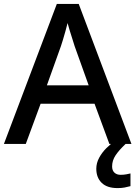

<svg xmlns="http://www.w3.org/2000/svg" viewBox="-20 -737 694 983"><path d="M540 0 464 -206H188L112 0H0L271 -717H383L653 0ZM362 -501Q359 -512 351.5 -534.5Q344 -557 337 -580.5Q330 -604 326 -619Q321 -599 314.5 -575.5Q308 -552 302 -532.5Q296 -513 292 -501L220 -300H434ZM554 115Q554 136 566 147Q578 158 597 158Q614 158 626.5 155.5Q639 153 648 151V216Q633 220 618 223Q603 226 582 226Q528 226 500.5 199Q473 172 473 127Q473 98 487.5 71Q502 44 524.5 21.5Q547 -1 570 -16L623 0Q589 32 571.5 58.5Q554 85 554 115Z"/></svg>

Font: Noto Sans Cham Medium
Style: Regular
Weight: 500
Version: Version 2.002